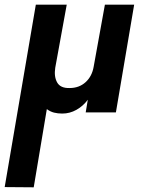

<svg xmlns="http://www.w3.org/2000/svg" viewBox="-40 -480 610 820"><path d="M245 -460 196 -191Q190 -153 204 -128Q218 -103 257 -104Q298 -104 325.5 -129Q353 -154 360 -195L408 -460H533L455 0H326L335 -54Q315 -27 286.5 -11Q258 5 226 5Q207 5 191 1Q175 -3 160 -14L104 320L-20 319L113 -460Z"/></svg>

Font: Von Semi
Style: Italic
Weight: 600
Version: Version 4.000; ttfautohint (v1.8.4.7-5d5b)